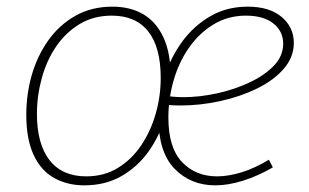

<svg xmlns="http://www.w3.org/2000/svg" viewBox="-20 -550 928 577"><path d="M233 7Q183 7 143 -15Q103 -37 81 -84.5Q59 -132 59 -205Q59 -267 75.5 -324.5Q92 -382 125 -428.5Q158 -475 206.5 -502.5Q255 -530 318 -530Q371 -530 410 -507.5Q449 -485 471 -438Q493 -391 493 -319Q493 -258 476.5 -200Q460 -142 427 -95.5Q394 -49 345.5 -21Q297 7 233 7ZM239 -20Q293 -20 334.5 -45.5Q376 -71 404.5 -113.5Q433 -156 448 -208.5Q463 -261 463 -316Q463 -408 425.5 -455.5Q388 -503 316 -503Q261 -503 219 -477.5Q177 -452 148.5 -410Q120 -368 105.5 -315Q91 -262 91 -208Q91 -117 129 -68.5Q167 -20 239 -20ZM627 7Q553 7 504.5 -43Q456 -93 456 -197Q456 -260 474.5 -319Q493 -378 528 -425.5Q563 -473 612.5 -501.5Q662 -530 724 -530Q790 -530 826.5 -499Q863 -468 863 -421Q863 -378 832.5 -343Q802 -308 751.5 -283.5Q701 -259 641 -246Q581 -233 523 -233Q510 -233 500 -233.5Q490 -234 479 -235L483 -261Q494 -260 506 -259Q518 -258 531 -258Q580 -258 632.5 -269.5Q685 -281 730.5 -302.5Q776 -324 803.5 -353Q831 -382 831 -419Q831 -456 801.5 -479.5Q772 -503 719 -503Q665 -503 621.5 -476.5Q578 -450 547.5 -406Q517 -362 501.5 -307.5Q486 -253 486 -197Q486 -106 527 -63Q568 -20 632 -20Q667 -20 707 -32.5Q747 -45 788 -70L800 -47Q755 -21 710.5 -7Q666 7 627 7Z"/></svg>

Font: Bitter Thin ExtraLight
Style: Italic
Weight: 250
Italic angle: -9°
Version: Version 2.002